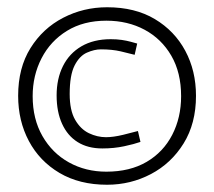

<svg xmlns="http://www.w3.org/2000/svg" viewBox="-20 -500 590 529"><path d="M30 -236Q30 -313 64 -367.5Q98 -422 154 -451Q210 -480 275 -480Q352 -480 406.5 -447.5Q461 -415 490.5 -360Q520 -305 520 -236Q520 -160 486 -105Q452 -50 396 -20.5Q340 9 275 9Q199 9 144 -23.5Q89 -56 59.5 -111.5Q30 -167 30 -236ZM70 -235Q70 -172 97 -125Q124 -78 170 -52.5Q216 -27 273 -27Q338 -27 384 -54Q430 -81 454.5 -128.5Q479 -176 479 -235Q479 -300 452 -346.5Q425 -393 378.5 -418Q332 -443 273 -443Q210 -443 164.5 -415Q119 -387 94.5 -339.5Q70 -292 70 -235ZM136 -237Q136 -283 153.5 -318Q171 -353 204.5 -372.5Q238 -392 285 -392Q302 -392 315.5 -390Q329 -388 340 -385Q351 -382 358 -380L351 -349Q336 -353 312.5 -358.5Q289 -364 258 -364Q240 -364 219.5 -355Q199 -346 185.5 -319.5Q172 -293 172 -241Q172 -196 187 -170Q202 -144 225 -133Q248 -122 272 -122Q292 -122 319 -128.5Q346 -135 360 -139L367 -109Q350 -103 322 -97Q294 -91 262 -91Q222 -91 194 -108.5Q166 -126 151 -159Q136 -192 136 -237Z"/></svg>

Font: Ancizar Sans Thin
Style: Regular
Weight: 100
Designer: Cesar Puertas, Viviana Monsalve, Julian Moncada, Julian Prieto, Jose Castro, Mariel Hernandez, Felipe Aragon, Sara Alarc
Version: Version 8.100